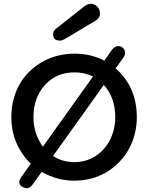

<svg xmlns="http://www.w3.org/2000/svg" viewBox="-20 -940 784 1016"><path d="M275 -787C266 -780 261 -770 261 -758C261 -736 273 -725 298 -725C309 -725 312 -730 319 -731L488 -832C502 -841 509 -853 509 -869C509 -898 486 -920 461 -920C446 -920 431 -911 423 -904ZM374 16C436 16 492 1 542 -28C641 -87 704 -192 704 -320C704 -387 689 -446 660 -496C641 -528 619 -555 592 -578L634 -637C639 -644 642 -652 642 -661C642 -672 637 -682 626 -690C621 -694 614 -696 605 -696C594 -696 583 -690 573 -677L532 -619C485 -644 432 -656 374 -656C313 -656 257 -642 206 -614C105 -557 40 -455 40 -320C40 -256 55 -199 85 -148C101 -120 120 -95 143 -74L92 -2C85 9 82 17 82 24C82 35 88 43 100 50C105 51 112 56 120 56C132 56 143 50 152 37L201 -31C202 -30 204 -29 206 -28C257 1 313 16 374 16ZM207 -164C198 -175 191 -188 184 -202C166 -238 157 -277 157 -320C157 -388 177 -445 218 -490C258 -535 310 -557 374 -557C411 -557 443 -550 472 -535ZM374 -82C331 -82 294 -93 261 -114C261 -114 261 -114 261 -115L529 -490C529 -490 529 -490 530 -490C570 -445 590 -388 590 -320C590 -191 503 -82 374 -82Z"/></svg>

Font: Dongle
Style: Regular
Weight: 400
Designer: Yanghee Ryu
Foundry: Yanghee Ryu
Version: Version 2.000